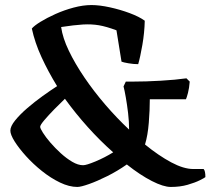

<svg xmlns="http://www.w3.org/2000/svg" viewBox="-20 -740 833 760"><path d="M286 0Q254 0 217.5 -17.5Q181 -35 146 -63Q111 -91 83 -122Q55 -153 38 -180Q21 -207 21 -223Q21 -240 40 -263.5Q59 -287 88 -312Q117 -337 149 -360Q181 -383 206 -399Q171 -456 144.5 -513.5Q118 -571 106 -627Q115 -638 140 -653.5Q165 -669 199.5 -684.5Q234 -700 271.5 -710Q309 -720 342 -720Q374 -720 415 -711Q456 -702 493.5 -688Q531 -674 553 -658Q552 -611 543.5 -562Q535 -513 527 -486Q509 -486 488.5 -489.5Q468 -493 461 -496L441 -620Q401 -635 371.5 -640Q342 -645 308 -643Q274 -641 222 -633Q228 -590 252.5 -539Q277 -488 314 -433.5Q351 -379 396.5 -326Q442 -273 491 -227Q491 -259 487 -292.5Q483 -326 478 -354.5Q473 -383 469 -398L478 -417H504Q557 -417 616.5 -420.5Q676 -424 718 -430L731 -417Q729 -391 724 -372Q719 -353 716 -347H573Q573 -305 569 -254.5Q565 -204 554 -168Q608 -124 657.5 -97.5Q707 -71 745 -71H786Q793 -64 793 -39Q790 -36 771 -26.5Q752 -17 722.5 -8.5Q693 0 656 0Q627 0 581 -23.5Q535 -47 482 -89Q445 -63 405 -43Q365 -23 332.5 -11.5Q300 0 286 0ZM309 -86Q322 -86 358 -101Q394 -116 428 -137Q376 -183 327.5 -237Q279 -291 237 -349Q218 -331 195 -307.5Q172 -284 155.5 -264.5Q139 -245 139 -238Q139 -232 150 -214.5Q161 -197 179.5 -175.5Q198 -154 220.5 -133.5Q243 -113 266 -99.5Q289 -86 309 -86Z"/></svg>

Font: Texturina SemiBold
Style: Regular
Weight: 600
Designer: Guillermo Torres Carreño
Foundry: Omnibus-Type
Version: Version 1.002; ttfautohint (v1.8.3)